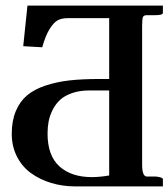

<svg xmlns="http://www.w3.org/2000/svg" viewBox="-20 -666 602 686"><path d="M370.1 -342.8H298.8Q264.6 -342.8 237.8 -333.5Q210.9 -324.2 194.8 -309.3Q178.7 -294.4 168.2 -273.7Q157.7 -252.9 153.8 -232.4Q149.9 -211.9 149.9 -189Q149.9 -109.9 192.4 -71.5Q234.9 -33.2 308.1 -33.2Q336.9 -33.2 370.1 -39.1ZM487.8 -574.2V-78.1Q487.8 -35.2 504.9 -35.2H538.1Q562 -32.2 562 -25.9V0H249Q203.6 0 163.1 -12.2Q122.6 -24.4 90.8 -47.4Q59.1 -70.3 40.5 -106.7Q22 -143.1 22 -188Q22 -234.4 36.4 -268.8Q50.8 -303.2 76.4 -325Q102.1 -346.7 142.1 -360.1Q182.1 -373.5 228.3 -378.7Q274.4 -383.8 335 -383.8H370.1V-601.1H221.2Q201.2 -601.1 186.8 -593.8Q172.4 -586.4 157.5 -562.7Q142.6 -539.1 130.9 -497.1L63 -501L78.1 -646H562V-620.1Q562 -611.8 535.2 -611.8H504.9Q494.1 -611.8 491 -605.5Q487.8 -599.1 487.8 -574.2Z"/></svg>

Font: Linux Libertine G
Style: Semibold
Weight: 600
Designer: Philipp H. Poll
Foundry: Philipp H. Poll
Version: Version 5.1.1